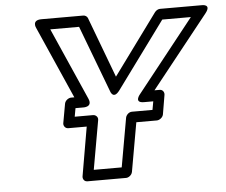

<svg xmlns="http://www.w3.org/2000/svg" viewBox="-53 -797 1041 883"><g transform="rotate(-5 467.5 -355.5)"><path d="M642 -276H547C532 -276 520 -262 518 -251L478 -25H349L389 -251C392 -266 379 -276 368 -276H283L290 -315H325C325 -315 371 -312 353 -353L206 -686H339L455 -379C455 -379 467 -337 498 -379L723 -686H855L591 -353C591 -353 558 -315 606 -315H649ZM658 -226C669 -226 685 -236 688 -251L703 -340C705 -351 698 -365 683 -365H659L924 -698C956 -739 909 -736 909 -736H717C709 -736 699 -731 693 -723L488 -443L383 -723C380 -730 372 -736 363 -736H170C122 -736 142 -698 142 -698L289 -365H274C263 -365 247 -355 244 -340L228 -251C226 -240 234 -226 249 -226H334L295 0C293 11 300 25 315 25H494C505 25 520 15 523 0L563 -226Z"/></g></svg>

Font: Asimov
Style: XWidOuIt
Weight: 500
Designer: Google
Version: Version 2.000980; 2014